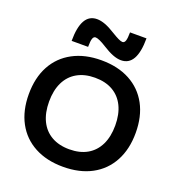

<svg xmlns="http://www.w3.org/2000/svg" viewBox="-171 -1124 1173 1271"><g transform="rotate(20 415.5 -488.0)"><path d="M415 10Q300 10 215 -35.5Q130 -81 84.5 -165.5Q39 -250 39 -365Q39 -481 84.5 -565Q130 -649 215 -694.5Q300 -740 415 -740Q532 -740 616.5 -694.5Q701 -649 746.5 -565Q792 -481 792 -365Q792 -250 746.5 -165.5Q701 -81 616.5 -35.5Q532 10 415 10ZM415 -113Q489 -113 541 -143Q593 -173 620.5 -229.5Q648 -286 648 -365Q648 -444 620.5 -500.5Q593 -557 541 -587Q489 -617 415 -617Q342 -617 289.5 -587Q237 -557 209.5 -500.5Q182 -444 182 -365Q182 -286 209.5 -229.5Q237 -173 289.5 -143Q342 -113 415 -113ZM535 -784Q508 -784 476 -796.5Q444 -809 403 -835Q378 -851 358 -860Q338 -869 327 -869Q313 -869 307 -851.5Q301 -834 301 -793H185Q185 -986 295 -986Q322 -986 354 -974Q386 -962 427 -936Q453 -920 472.5 -910.5Q492 -901 503 -901Q517 -901 523 -919Q529 -937 529 -978H645Q645 -784 535 -784Z"/></g></svg>

Font: M PLUS 1 Thin
Style: Bold
Weight: 700
Version: Version 1.001